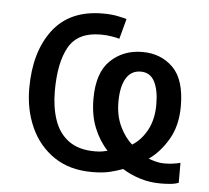

<svg xmlns="http://www.w3.org/2000/svg" viewBox="-46 -595 733 672"><g transform="rotate(5 321.0 -258.5)"><path d="M289 -546Q318 -546 338.5 -542Q359 -538 373 -534L354 -463Q344 -466 326 -469Q308 -472 288 -472Q208 -472 176.5 -417Q145 -362 145 -261Q145 -204 160.5 -159Q176 -114 211 -88.5Q246 -63 303 -63Q320 -63 332 -65.5Q344 -68 347 -69Q318 -100 300 -144Q282 -188 282 -246Q282 -338 327 -381Q372 -424 439 -424Q504 -424 546.5 -382Q589 -340 589 -246Q589 -178 560.5 -129.5Q532 -81 493 -54Q503 -50 518 -46Q533 -42 548 -42Q578 -42 605 -49V21Q593 26 575.5 27.5Q558 29 541 29Q504 29 470 18.5Q436 8 407 -10Q386 -2 361 4Q336 10 299 10Q220 10 165.5 -27Q111 -64 83 -126Q55 -188 55 -263Q55 -391 114 -468.5Q173 -546 289 -546ZM439 -355Q405 -355 387.5 -325.5Q370 -296 370 -243Q370 -194 388 -156.5Q406 -119 431 -98Q463 -118 483 -155.5Q503 -193 503 -245Q503 -296 487.5 -325.5Q472 -355 439 -355Z"/></g></svg>

Font: BC Sans
Style: Regular
Weight: 400
Designer: Monotype Design Team
Province of B.C.
Foundry: Monotype Imaging Inc.
Version: Version 2.000;GOOG;noto-source:20170915:90ef993387c0